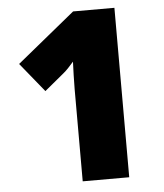

<svg xmlns="http://www.w3.org/2000/svg" viewBox="-52 -760 689 806"><g transform="rotate(-5 293.0 -357.0)"><path d="M460 0H264V-353Q264 -363 264 -389Q264 -415 265 -447Q266 -479 267 -504Q254 -489 243.5 -478Q233 -467 222 -458L141 -391L41 -514L286 -714H460Z"/></g></svg>

Font: Noto Sans Georgian Black
Style: Regular
Weight: 900
Designer: Monotype Design Team, Akaki Razmadze
Foundry: Google LLC
Version: Version 2.005; ttfautohint (v1.8.4.7-5d5b)